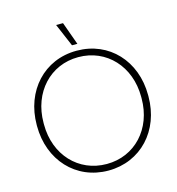

<svg xmlns="http://www.w3.org/2000/svg" viewBox="-126 -988 1018 1102"><g transform="rotate(-15 383.0 -436.5)"><path d="M366 -743H398L349 -879H308ZM52 -347C52 -144 190 6 383 6C575 6 714 -143 714 -346V-354C714 -558 575 -706 384 -706H382C190 -706 52 -556 52 -353ZM93 -345V-355C93 -536 216 -668 382 -668H383C550 -668 673 -536 673 -355V-345C673 -164 550 -33 384 -33H383C216 -33 93 -164 93 -345Z"/></g></svg>

Font: Fixel Display ExtraLight
Style: Regular
Weight: 200
Designer: AlfaBravo + MacPaw
Foundry: Kyrylo Tkachov, Marchela Mozhyna, Serhii Makarenko, Maria Weinstein, Zakhar Kryvoshyya
Version: Version 1.211